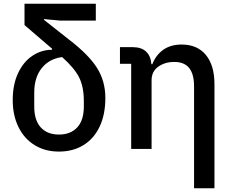

<svg xmlns="http://www.w3.org/2000/svg" viewBox="-20 -796 1244 1026"><path d="M301 -686 215 -694V-690L348 -585Q454 -504 498.5 -433Q543 -362 543 -273Q543 -184 512.5 -119.5Q482 -55 426 -20.5Q370 14 295 14Q221 14 165 -20.5Q109 -55 78.5 -117.5Q48 -180 48 -261Q48 -345 77 -406Q106 -467 154 -498.5Q202 -530 258 -530V-536L203 -583L111 -662V-776H492V-686ZM428 -256Q428 -331 403.5 -381Q379 -431 312 -491Q243 -482 203 -432Q163 -382 163 -301V-227Q163 -153 198 -115Q233 -77 295 -77Q357 -77 392.5 -115Q428 -153 428 -227Z M681 0V-455H621V-544H690Q736 -544 761 -520Q786 -496 789 -453H794Q813 -502 852.5 -530Q892 -558 951 -558Q1034 -558 1080 -502.5Q1126 -447 1126 -346V210H1017V-334Q1017 -400 991 -432.5Q965 -465 911 -465Q861 -465 825.5 -439.5Q790 -414 790 -367V0Z"/></svg>

Font: IBM Plex Sans JP Medm
Style: Regular
Weight: 500
Designer: Mike Abbink; Paul van der Laan; Pieter van Rosmalen; Wujin Sim; Yejin Wi; Jinhee Kim; Boomi Park; Yona Kim; Kichan Ma
Foundry: Sandoll Inc.
Version: Version 1.002